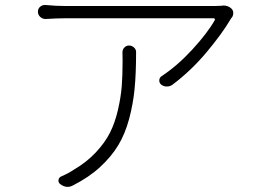

<svg xmlns="http://www.w3.org/2000/svg" viewBox="-20 -726 1040 764"><path d="M493.2 -544.9Q504.9 -544.9 513.7 -536.6Q522.5 -528.3 521.5 -516.6Q521.5 -433.6 515.6 -373Q509.8 -312.5 493.7 -252.4Q477.5 -192.4 450.2 -147.5Q422.9 -102.5 378.4 -61.5Q334 -20.5 270.5 11.7Q259.8 17.6 249 17.6Q233.4 17.6 218.8 5.9Q210.9 -1 212.9 -10.7Q214.8 -20.5 224.6 -24.4Q253.9 -37.1 275.4 -51.8Q325.2 -81.1 361.3 -119.6Q397.5 -158.2 417.5 -197.8Q437.5 -237.3 449.2 -288.1Q460.9 -338.9 464.4 -382.3Q467.8 -425.8 467.8 -483.4Q467.8 -504.9 467.3 -516.6Q466.8 -528.3 474.6 -536.6Q482.4 -544.9 493.2 -544.9ZM862.3 -703.1Q865.2 -704.1 868.2 -704.1Q888.7 -704.1 901.4 -691.4Q908.2 -684.6 908.2 -673.8Q908.2 -665 903.3 -657.2Q899.4 -653.3 897.5 -649.4Q864.3 -592.8 802.7 -519Q741.2 -445.3 666 -388.7Q656.2 -381.8 644.5 -381.8Q643.6 -381.8 643.6 -381.8Q630.9 -381.8 621.1 -389.6Q613.3 -396.5 613.8 -406.7Q614.3 -417 623 -422.9Q685.5 -463.9 745.6 -529.3Q805.7 -594.7 835 -646.5Q835.9 -648.4 834.5 -650.9Q833 -653.3 831.1 -653.3H240.2Q208 -653.3 161.1 -650.4Q149.4 -650.4 140.1 -658.7Q130.9 -667 130.9 -679.7Q130.9 -691.4 139.6 -699.2Q148.4 -706.1 158.2 -706.1Q159.2 -706.1 161.1 -706.1Q202.1 -702.1 240.2 -702.1H835Q846.7 -702.1 862.3 -703.1Z"/></svg>

Font: Gen Jyuu Gothic Light
Style: Regular
Weight: 200
Designer: [Source Han Sans]
Ryoko NISHIZUKA  (kana & ideographs); Paul D. Hunt (Latin, Greek & Cyrillic); Wenlong ZHANG  (bopomofo
Version: Version 1.002.20150607